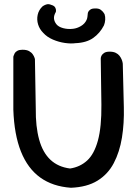

<svg xmlns="http://www.w3.org/2000/svg" viewBox="-20 -884 648 907"><path d="M315 3Q229 -3 170 -45.5Q111 -88 79 -168Q47 -248 43 -366V-616Q43 -616 44.5 -621Q46 -626 49.5 -632.5Q53 -639 62 -644Q71 -649 86 -649Q106 -649 117.5 -642.5Q129 -636 135 -627Q141 -618 143 -611.5Q145 -605 145 -605L149 -371Q148 -286 165 -224.5Q182 -163 218.5 -129Q255 -95 311 -88Q358 -95 391.5 -125.5Q425 -156 442.5 -220Q460 -284 459 -389L456 -602Q456 -602 456 -608Q456 -614 459.5 -621Q463 -628 472 -634Q481 -640 498 -640Q515 -640 526.5 -634.5Q538 -629 544.5 -620.5Q551 -612 554.5 -603.5Q558 -595 559 -589Q560 -583 560 -583L565 -378Q567 -301 556 -233.5Q545 -166 517.5 -113.5Q490 -61 440.5 -30.5Q391 0 315 3ZM336 -680Q316 -677 287 -681Q258 -685 230 -697Q202 -709 184 -729Q167 -746 160 -768.5Q153 -791 158 -814Q163 -837 181 -854Q181 -854 186.5 -857.5Q192 -861 201 -863.5Q210 -866 222 -861Q236 -857 240.5 -849Q245 -841 244.5 -834.5Q244 -828 244 -828Q234 -811 235 -797Q236 -783 246 -770Q256 -757 278.5 -751Q301 -745 325 -748Q344 -750 362.5 -761Q381 -772 389 -790Q392 -796 393 -804.5Q394 -813 395 -823Q395 -823 397 -828Q399 -833 406.5 -838.5Q414 -844 428 -844Q446 -845 455.5 -838Q465 -831 469.5 -824Q474 -817 474 -817Q478 -805 477 -790.5Q476 -776 471 -764Q452 -727 420 -704.5Q388 -682 336 -680Z"/></svg>

Font: Sour Gummy
Style: Regular
Weight: 400
Designer: Stefie Justprince
Foundry: Eifetstype
Version: Version 1.000